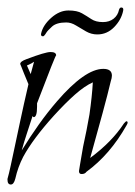

<svg xmlns="http://www.w3.org/2000/svg" viewBox="-28 -482 361 513"><path d="M1 11Q-8 11 -8 -2V-4Q-4 -18 0.5 -39Q5 -60 11 -88Q17 -116 26 -158.5Q35 -201 48 -257L36 -286Q31 -299 28.5 -305Q26 -311 26 -311Q26 -318 43 -324Q93 -343 107 -343Q122 -343 122 -334Q122 -334 122 -334Q121 -337 71 -206V-197Q71 -169 62 -169Q61 -169 59 -172Q51 -147 43.5 -124.5Q36 -102 30 -80Q52 -116 75.5 -149Q99 -182 124 -211Q199 -298 248 -298Q271 -298 271 -280Q271 -274 268 -265Q260 -231 246 -179.5Q232 -128 213 -60Q271 -103 303 -152Q308 -158 310 -158Q313 -158 313 -154Q313 -152 310 -147Q266 -69 203 -23Q199 -17 190 -17Q183 -17 183 -25Q183 -27 186 -43.5Q189 -60 194 -90Q199 -112 203 -133Q207 -154 211 -176Q218 -225 220 -262Q198 -252 172.5 -229.5Q147 -207 116 -173Q88 -142 67.5 -114.5Q47 -87 34 -63Q20 -36 13 -5Q9 11 1 11ZM54 -284 63 -317Q58 -313 44 -307ZM87 -385Q80 -385 82 -393Q87 -415 109 -434.5Q131 -454 155 -454Q178 -454 191 -446.5Q204 -439 216 -431Q228 -423 247 -423Q264 -423 275.5 -432Q287 -441 290 -456Q292 -462 296 -462Q303 -462 301 -453Q296 -429 277 -409.5Q258 -390 232 -390Q216 -390 202 -398Q188 -406 175 -414Q162 -422 149 -422Q123 -422 111 -411Q99 -400 96 -395Q90 -385 87 -385Z"/></svg>

Font: Love Light
Style: Regular
Weight: 400
Designer: Robert E. Leuschke
Foundry: Robert E. Leuschke
Version: Version 1.010; ttfautohint (v1.8.3)